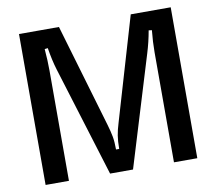

<svg xmlns="http://www.w3.org/2000/svg" viewBox="-82 -860 1079 956"><g transform="rotate(-10 457.0 -381.5)"><path d="M73 0V-763H275L429 -240Q439 -206 444 -179Q449 -152 449 -113H465Q465 -152 469.5 -180Q474 -208 484 -240L638 -763H840V0H722V-557Q722 -608 728 -667L712 -669Q702 -612 685 -557L515 0H399L227 -557Q212 -606 202 -669L186 -667Q191 -608 191 -557V0Z"/></g></svg>

Font: Open Sauce Sans Medium
Style: Regular
Weight: 500
Designer: Alfredo Marco Pradil
Foundry: Creative Sauce Fz LLC
Version: Version 1.477